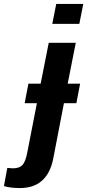

<svg xmlns="http://www.w3.org/2000/svg" viewBox="-127 -745 442 973"><path d="M-2 -222 17 -321H79L120 -528H257L216 -321H279L260 -222H197L142 63Q111 208 -26 208Q-74 208 -107 198L-90 106L-62 108Q-29 108 -13.5 91.5Q2 75 11 29L60 -222ZM275 -624H138L158 -725H295Z"/></svg>

Font: Libra Sans
Style: Bold Italic
Weight: 700
Italic angle: -12°
Foundry: Context Ltd
Version: Version 1.002